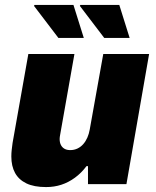

<svg xmlns="http://www.w3.org/2000/svg" viewBox="-20 -746 631 779"><path d="M167 13Q118 13 87 -2Q56 -17 41 -44.5Q26 -72 26 -111Q26 -125 27.5 -138Q29 -151 31 -166L95 -527H282L224 -199Q223 -194 222.5 -190Q222 -186 222 -182Q222 -168 227 -158Q232 -148 241.5 -142.5Q251 -137 265 -137Q281 -137 294.5 -143.5Q308 -150 318 -161.5Q328 -173 334.5 -188Q341 -203 344 -220L399 -527H585L493 1H337V-72H331Q310 -44 284 -25Q258 -6 229 3.5Q200 13 167 13ZM403 -592 304 -722 306 -726H464L506 -592ZM217 -592 118 -722 120 -726H278L320 -592Z"/></svg>

Font: Archivo SemiCondensed Black
Style: Italic
Weight: 900
Width: 4
Italic angle: -10°
Designer: Hector Gatti
Foundry: Omnibus-Type
Version: Version 2.001